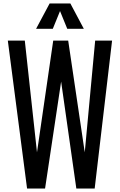

<svg xmlns="http://www.w3.org/2000/svg" viewBox="-20 -1095 696 1115"><path d="M137.2 0 25.4 -859.4H124L194.8 -210.4L289.1 -859.4H376L472.2 -210.4L532.7 -859.4H630.9L529.8 0H423.3L335 -621.1L241.7 0ZM189.5 -927.7 268.1 -1074.7H388.7L466.8 -927.7H370.6L328.6 -1030.8L286.6 -927.7Z"/></svg>

Font: Antonio Medium
Style: Regular
Weight: 500
Designer: Vernon Adams
Foundry: Vernon Adams
Version: Version 1.002